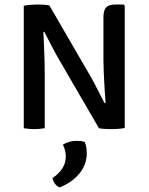

<svg xmlns="http://www.w3.org/2000/svg" viewBox="-20 -569 659 852"><path d="M235 -317Q221.5 -340.5 205 -372.8Q188.5 -405 176.5 -428L172.5 -427Q174 -398 175.5 -361.2Q177 -324.5 177.8 -291.2Q178.5 -258 178.5 -239.5V0Q166 2 154.2 3Q142.5 4 132.5 4Q122.5 4 110 3Q97.5 2 85.5 0V-543.5Q97.5 -546 114.2 -547.5Q131 -549 142.5 -549Q155 -549 171.2 -548.2Q187.5 -547.5 199 -545L383.5 -227Q397 -204 414.2 -169Q431.5 -134 444 -111L448.5 -112Q446.5 -138 444.2 -174.8Q442 -211.5 440.5 -246.5Q439 -281.5 439 -303V-491Q439 -523.5 451 -536.2Q463 -549 493 -549H528L533.5 -543.5V-1Q521 1.5 504.8 2.8Q488.5 4 476.5 4Q464.5 4 447.2 3.2Q430 2.5 419 0ZM356 61Q365 81.5 365 111.5Q365 161 332.5 200.8Q300 240.5 245 262.5Q233 258.5 224.2 246.8Q215.5 235 213 221Q272 181.5 272 125.5Q272 112 268.5 98.2Q265 84.5 259 73Q285 56 322 56Q340.5 56 356 61Z"/></svg>

Font: Signika Negative SC
Style: Regular
Weight: 400
Designer: Anna Giedryś
Foundry: Anna Giedryś
Version: Version 2.000; ttfautohint (v1.8.3) -l 8 -r 50 -G 200 -x 9 -